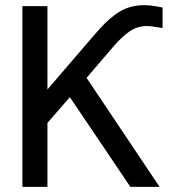

<svg xmlns="http://www.w3.org/2000/svg" viewBox="-20 -725 668 745"><path d="M66.9 0V-701.2H164.1V-377.9L346.2 -589.8Q370.1 -617.2 386.7 -634Q403.3 -650.9 428 -669.2Q452.6 -687.5 480.5 -696.3Q508.3 -705.1 541 -705.1Q559.6 -705.1 587.9 -700.2L610.8 -695.8V-616.2L579.1 -621.1Q564.5 -624 550.8 -624Q513.7 -624 483.9 -604Q454.1 -584 418 -542L315.9 -422.9L599.1 0H485.8L251 -348.1L164.1 -248V0Z"/></svg>

Font: LT Superior Med
Style: Regular
Weight: 500
Designer: Daniel Lyons
Foundry: LyonsType
Version: Version 1.000